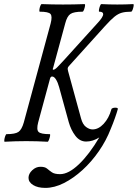

<svg xmlns="http://www.w3.org/2000/svg" viewBox="-20 -688 672 936"><path d="M3 3Q0 3 1 -6Q2 -15 5.5 -24.5Q9 -34 12 -34Q54 -34 70 -45Q86 -56 96 -91L227 -574Q236 -609 226 -620Q216 -631 174 -631Q171 -631 172 -640.5Q173 -650 176.5 -659Q180 -668 183 -668Q209 -667 235.5 -666.5Q262 -666 287 -666Q312 -666 339 -666.5Q366 -667 392 -668Q396 -668 394.5 -659Q393 -650 389.5 -640.5Q386 -631 382 -631Q340 -631 323.5 -620Q307 -609 298 -574L239 -357Q235 -348 240 -348Q247 -348 259.5 -360.5Q272 -373 292 -395L456 -576Q483 -605 483 -619Q483 -631 464 -631Q461 -631 462.5 -640.5Q464 -650 467.5 -659Q471 -668 474 -668Q494 -667 513.5 -666.5Q533 -666 552 -666Q571 -666 590.5 -666.5Q610 -667 629 -668Q633 -668 631.5 -659Q630 -650 626.5 -640.5Q623 -631 619 -631Q592 -631 574 -626Q556 -621 538 -606.5Q520 -592 492 -561L316 -366Q310 -360 310 -354Q310 -351 310.5 -348Q311 -345 312 -341L375 -111Q383 -81 399.5 -69Q416 -57 431 -57Q460 -57 485.5 -84.5Q511 -112 523 -155Q524 -160 532.5 -162Q541 -164 548.5 -162.5Q556 -161 554 -155Q550 -140 540.5 -113Q531 -86 520 -60Q498 -3 462 49Q426 101 382 141Q338 181 291.5 204.5Q245 228 201 228Q164 228 141.5 214Q119 200 119 179Q119 159 137 142Q155 125 177 125Q199 125 209.5 134Q220 143 233 152Q246 161 273 161Q314 161 364.5 113Q415 65 464 -18Q432 2 400 2Q369 2 347.5 -26Q326 -54 315 -93L268 -264Q262 -286 253 -300.5Q244 -315 234 -315Q227 -315 224 -305L166 -91Q157 -56 168 -45Q179 -34 222 -34Q226 -34 224 -24.5Q222 -15 218.5 -6Q215 3 212 3Q160 0 108 0Q56 0 3 3Z"/></svg>

Font: Junicode Two Beta Condensed
Style: Italic
Weight: 400
Width: 3
Italic angle: -9°
Version: Version 1.053; ttfautohint (v1.8.4)